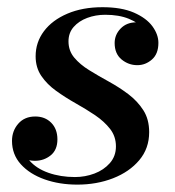

<svg xmlns="http://www.w3.org/2000/svg" viewBox="-20 -490 474 520"><path d="M189.5 10Q141 10 100.8 -4.2Q60.5 -18.5 36.5 -45Q12.5 -71.5 12.5 -108.5Q12.5 -135.5 29.5 -155Q46.5 -174.5 75.5 -174.5Q102 -174.5 118.8 -157.5Q135.5 -140.5 135.5 -112.5Q135.5 -84 117.2 -69.2Q99 -54.5 74.5 -54.5Q57.5 -54.5 43.8 -61.2Q30 -68 21.8 -80Q13.5 -92 13.5 -108.5H40.5Q40.5 -77.5 59.5 -55.5Q78.5 -33.5 111.2 -22Q144 -10.5 183 -10.5Q210.5 -10.5 235.8 -20Q261 -29.5 277.5 -48.2Q294 -67 294 -93.5Q294 -120.5 278.2 -140.8Q262.5 -161 237.8 -177.8Q213 -194.5 185 -210.2Q157 -226 132.2 -243.8Q107.5 -261.5 92 -284.2Q76.5 -307 76.5 -337.5Q76.5 -375.5 99 -405.5Q121.5 -435.5 162.5 -453Q203.5 -470.5 257.5 -470.5Q309 -470.5 342.8 -455.8Q376.5 -441 392.8 -418.8Q409 -396.5 409 -374Q409 -344 391.5 -328.8Q374 -313.5 352 -313.5Q328 -313.5 309.2 -329Q290.5 -344.5 290.5 -373.5Q290.5 -396 306.8 -412.8Q323 -429.5 349 -429.5Q371.5 -429.5 389.8 -414Q408 -398.5 408 -374H384.5Q384.5 -393.5 370.2 -410.8Q356 -428 329.2 -439Q302.5 -450 265 -450Q239 -450 216.2 -441.5Q193.5 -433 179.5 -417Q165.5 -401 165.5 -378Q165.5 -352.5 181.2 -333.8Q197 -315 221.8 -299.8Q246.5 -284.5 274.8 -269Q303 -253.5 327.8 -234.8Q352.5 -216 368.2 -191.5Q384 -167 384 -132Q384 -88 357.2 -56.2Q330.5 -24.5 286.2 -7.2Q242 10 189.5 10Z"/></svg>

Font: Bodoni Moda 11pt SemiBold
Style: Italic
Weight: 600
Italic angle: -13°
Designer: Owen Earl
Foundry: indestructible type
Version: Version 2.004